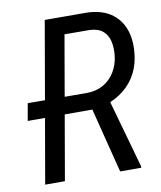

<svg xmlns="http://www.w3.org/2000/svg" viewBox="-81 -776 706 841"><g transform="rotate(-10 272.0 -355.5)"><path d="M175.3 -710.9 362.3 -710.4Q425.3 -708.5 466.1 -681.9Q506.8 -655.3 524.9 -609.1Q543 -563 537.1 -501.5Q532.7 -450.7 512 -410.9Q491.2 -371.1 456.3 -342.8Q421.4 -314.5 374 -297.9L349.1 -288.1H24.9L38.6 -364.7L302.7 -363.8Q343.8 -364.3 375 -382.1Q406.2 -399.9 425.5 -431.2Q444.8 -462.4 449.7 -502Q453.6 -536.6 447.3 -565.9Q440.9 -595.2 420.2 -613.5Q399.4 -631.8 360.8 -633.3L249.5 -633.8L139.6 0H51.8ZM385.3 0 303.7 -322.3 390.6 -322.8 479.5 -6.3V0Z"/></g></svg>

Font: Roboto Condensed
Style: Italic
Weight: 400
Italic angle: -12°
Designer: Christian Robertson
Foundry: Google
Version: Version 3.0